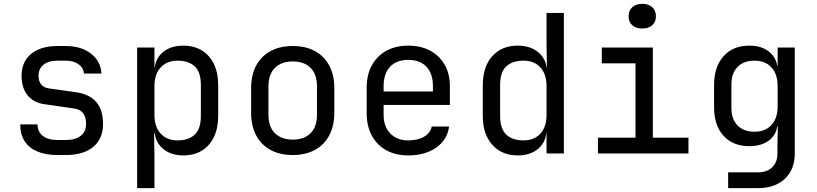

<svg xmlns="http://www.w3.org/2000/svg" viewBox="-20 -797 4240 997"><path d="M278 8Q217 8 173.5 -10.5Q130 -29 107.5 -64.5Q85 -100 85 -151H175Q175 -113 202 -91.5Q229 -70 278 -70H322Q372 -70 399.5 -92Q427 -114 427 -154Q427 -190 411 -210Q395 -230 362 -234L210 -256Q154 -264 123 -302.5Q92 -341 92 -404Q92 -476 141.5 -517Q191 -558 278 -558H322Q402 -558 452.5 -518.5Q503 -479 507 -415H416Q414 -444 388.5 -463Q363 -482 322 -482H278Q232 -482 206 -461Q180 -440 180 -404Q180 -376 193.5 -359Q207 -342 233 -338L375 -318Q445 -308 480 -267Q515 -226 515 -154Q515 -77 464.5 -34.5Q414 8 322 8Z M692 180V-550H782V-445H800L782 -424Q782 -487 823 -523.5Q864 -560 932 -560Q987 -560 1027.5 -535.5Q1068 -511 1090.5 -465Q1113 -419 1113 -356V-195Q1113 -132 1091 -86Q1069 -40 1028.5 -15Q988 10 932 10Q865 10 823.5 -27Q782 -64 782 -126L800 -105H780L782 20V180ZM902 -68Q959 -68 991 -98Q1023 -128 1023 -195V-355Q1023 -423 991 -452.5Q959 -482 902 -482Q847 -482 814.5 -447Q782 -412 782 -350V-200Q782 -138 814.5 -103Q847 -68 902 -68Z M1500 8Q1434 8 1385.5 -18Q1337 -44 1310.5 -93.5Q1284 -143 1284 -212V-338Q1284 -408 1310.5 -457Q1337 -506 1385.5 -532Q1434 -558 1500 -558Q1567 -558 1615 -532Q1663 -506 1689.5 -457Q1716 -408 1716 -338V-212Q1716 -143 1689.5 -93.5Q1663 -44 1614.5 -18Q1566 8 1500 8ZM1500 -72Q1559 -72 1592.5 -105Q1626 -138 1626 -202V-348Q1626 -412 1592.5 -445Q1559 -478 1500 -478Q1442 -478 1408 -445Q1374 -412 1374 -348V-202Q1374 -138 1408 -105Q1442 -72 1500 -72Z M2100 10Q2035 10 1986.5 -16.5Q1938 -43 1911 -92.5Q1884 -142 1884 -210V-340Q1884 -409 1911 -458Q1938 -507 1986.5 -533.5Q2035 -560 2100 -560Q2165 -560 2213.5 -534Q2262 -508 2289 -461Q2316 -414 2316 -350V-252H1972V-200Q1972 -139 2007 -103.5Q2042 -68 2100 -68Q2150 -68 2182.5 -87.5Q2215 -107 2222 -140H2312Q2303 -71 2245 -30.5Q2187 10 2100 10ZM2228 -313V-350Q2228 -415 2194.5 -450.5Q2161 -486 2100 -486Q2039 -486 2005.5 -450.5Q1972 -415 1972 -350V-322H2235Z M2668 10Q2586 10 2536.5 -45Q2487 -100 2487 -194V-355Q2487 -450 2536 -505Q2585 -560 2668 -560Q2736 -560 2778 -523Q2820 -486 2820 -424L2800 -445H2820L2818 -570V-730H2908V0H2818V-105H2800L2818 -126Q2818 -63 2777 -26.5Q2736 10 2668 10ZM2698 -68Q2754 -68 2786 -103Q2818 -138 2818 -200V-350Q2818 -412 2786 -447Q2754 -482 2698 -482Q2641 -482 2609 -452.5Q2577 -423 2577 -355V-195Q2577 -128 2609 -98Q2641 -68 2698 -68Z M3085 0V-82H3280V-468H3105V-550H3370V-82H3555V0ZM3315 -649Q3282 -649 3263 -666Q3244 -683 3244 -712Q3244 -742 3263 -759.5Q3282 -777 3315 -777Q3348 -777 3367 -759.5Q3386 -742 3386 -712Q3386 -683 3367 -666Q3348 -649 3315 -649Z M3761 180V98H3916Q3963 98 3990 71.5Q4017 45 4017 0V-50L4019 -140H4001L4018 -165Q4018 -105 3978 -71.5Q3938 -38 3871 -38Q3786 -38 3737 -92Q3688 -146 3688 -240V-356Q3688 -450 3737 -505Q3786 -560 3871 -560Q3938 -560 3978 -525Q4018 -490 4018 -430L4001 -455H4018V-550H4107V0Q4107 83 4055.5 131.5Q4004 180 3915 180ZM3898 -113Q3954 -113 3986 -148Q4018 -183 4018 -245V-350Q4018 -412 3986 -447Q3954 -482 3898 -482Q3841 -482 3809.5 -449Q3778 -416 3778 -360V-235Q3778 -179 3809.5 -146Q3841 -113 3898 -113Z"/></svg>

Font: JetBrains Mono
Style: Regular
Weight: 400
Monospace: yes
Designer: Philipp Nurullin, Konstantin Bulenkov
Foundry: JetBrains
Version: Version 2.305